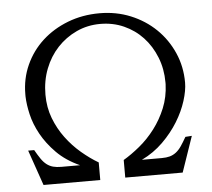

<svg xmlns="http://www.w3.org/2000/svg" viewBox="-51 -771 911 826"><g transform="rotate(-5 404.0 -357.5)"><path d="M758 -155 705 -1H457V-77Q491 -97 527.5 -127Q564 -157 594 -196.5Q624 -236 643.5 -283.5Q663 -331 665 -386V-394Q665 -452 645 -502.5Q625 -553 590.5 -590Q556 -627 509 -648Q462 -669 407 -669Q352 -669 304.5 -647Q257 -625 221.5 -587Q186 -549 166 -497.5Q146 -446 146 -386Q146 -331 164 -284Q182 -237 211 -198Q240 -159 276.5 -128Q313 -97 349 -76V0H104L51 -153H77Q90 -130 101 -114Q112 -98 124.5 -88.5Q137 -79 152 -75Q167 -71 187 -71H268Q208 -98 168.5 -138Q129 -178 105 -221.5Q81 -265 71 -308Q61 -351 60 -386V-396Q60 -463 86.5 -521.5Q113 -580 160 -623Q207 -666 270.5 -690.5Q334 -715 408 -715Q480 -715 542 -689.5Q604 -664 650 -619.5Q696 -575 722.5 -515Q749 -455 749 -386Q749 -352 735 -307.5Q721 -263 694 -219Q667 -175 627 -135.5Q587 -96 535 -71H621Q641 -71 655.5 -75Q670 -79 682.5 -88.5Q695 -98 706 -114Q717 -130 730 -153Z"/></g></svg>

Font: Constantine
Style: Regular
Weight: 400
Designer: Dukom Design
Version: Version 1.001;PS 001.001;hotconv 1.0.56;makeotf.lib2.0.21325